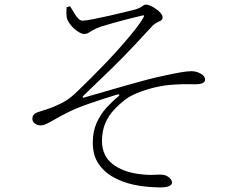

<svg xmlns="http://www.w3.org/2000/svg" viewBox="-20 -774 1040 836"><path d="M339 -684Q330 -684 321 -693Q312 -702 303.5 -716.5Q295 -731 285 -747L270 -742Q269 -732 269 -720.5Q269 -709 270 -701Q272 -688 281 -674.5Q290 -661 302 -650Q314 -639 326 -632.5Q338 -626 346 -626Q357 -626 364 -630.5Q371 -635 383 -642Q395 -649 419 -658Q444 -666 475 -674.5Q506 -683 538.5 -691.5Q571 -700 598 -706Q604 -708 606.5 -706.5Q609 -705 604 -697Q592 -675 566.5 -643Q541 -611 508.5 -574Q476 -537 441.5 -501Q407 -465 377 -435Q347 -405 327 -386Q298 -357 277.5 -342.5Q257 -328 227 -315Q205 -305 183.5 -298Q162 -291 143 -285Q132 -281 126.5 -274Q121 -267 121 -257Q121 -248 126.5 -241.5Q132 -235 140 -231.5Q148 -228 155 -228Q168 -228 182 -234.5Q196 -241 216.5 -253Q237 -265 268 -281Q308 -302 369 -323Q430 -344 489 -362Q498 -364 499.5 -361.5Q501 -359 494 -353Q469 -333 443.5 -305Q418 -277 401 -239.5Q384 -202 384 -153Q384 -98 409 -61Q434 -24 474.5 -2Q515 20 561 30Q592 37 625 39.5Q658 42 676 42Q705 42 717 36Q729 30 729 21Q729 10 717.5 0Q706 -10 695 -12Q679 -15 653 -13Q627 -11 587 -16Q515 -25 470 -60Q425 -95 424 -159Q424 -204 438.5 -237.5Q453 -271 476.5 -296Q500 -321 525 -340Q544 -355 577.5 -369Q611 -383 654.5 -393.5Q698 -404 745 -406Q778 -408 795 -407.5Q812 -407 827 -407Q853 -407 863 -412.5Q873 -418 873 -428Q873 -437 865 -445Q857 -453 843 -458.5Q829 -464 812 -464Q796 -464 766.5 -459Q737 -454 683 -442Q658 -437 618 -426.5Q578 -416 531 -402.5Q484 -389 435.5 -375Q387 -361 345 -349Q341 -348 340 -350.5Q339 -353 342 -356Q381 -394 411.5 -423Q442 -452 468 -477.5Q494 -503 519 -528.5Q544 -554 572 -584Q600 -614 636 -653Q650 -669 662 -675Q674 -681 681 -685Q688 -689 688 -698Q688 -707 680 -716.5Q672 -726 660 -734.5Q648 -743 636 -748.5Q624 -754 617 -754Q610 -754 605.5 -751Q601 -748 593.5 -743Q586 -738 570 -733Q558 -730 526 -722Q494 -714 456 -705.5Q418 -697 385.5 -690.5Q353 -684 339 -684Z"/></svg>

Font: Noto Serif SC
Style: Regular
Weight: 200
Designer: Ryoko NISHIZUKA 西塚涼子 (kana & ideographs); Frank Grießhammer (Latin, Greek & Cyrillic); Wenlong ZHANG 张文龙 (bopomofo); San
Foundry: Adobe
Version: Version 2.001;hotconv 1.1.0;makeotfexe 2.6.0